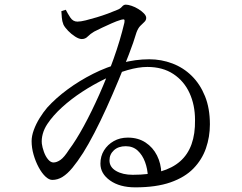

<svg xmlns="http://www.w3.org/2000/svg" viewBox="-20 -779 1040 826"><path d="M562 27Q495 27 453.5 -2.5Q412 -32 412 -75Q412 -107 427.5 -132Q443 -157 469.5 -172Q496 -187 530 -187Q574 -187 606 -166Q638 -145 655.5 -110Q673 -75 674 -34L616 -20Q615 -52 604 -82Q593 -112 572.5 -131Q552 -150 521 -150Q489 -150 470 -132.5Q451 -115 451 -89Q451 -60 479.5 -43.5Q508 -27 551 -27Q621 -27 671.5 -41.5Q722 -56 755 -85Q788 -114 804 -158.5Q820 -203 819 -263Q819 -327 795.5 -378.5Q772 -430 726 -460.5Q680 -491 614 -491Q576 -491 529 -477.5Q482 -464 431.5 -439.5Q381 -415 333.5 -384Q286 -353 247 -317.5Q208 -282 184 -246Q170 -225 164 -203Q158 -181 160 -161Q162 -145 169 -125.5Q176 -106 187 -93Q198 -80 210 -80Q224 -80 240 -91Q256 -102 277 -135Q307 -175 340.5 -236.5Q374 -298 407 -372Q440 -446 468.5 -525.5Q497 -605 515 -681Q517 -692 514.5 -694.5Q512 -697 501 -694Q481 -688 460 -678.5Q439 -669 419.5 -660Q400 -651 385 -643Q368 -633 357.5 -622Q347 -611 332 -611Q320 -611 303.5 -621.5Q287 -632 273 -646.5Q259 -661 253 -673Q247 -688 246 -703Q245 -718 244 -731L263 -737Q271 -721 282.5 -703.5Q294 -686 313 -686Q327 -686 349 -691.5Q371 -697 396 -704.5Q421 -712 444 -720.5Q467 -729 483 -736Q497 -741 504.5 -750Q512 -759 521 -759Q531 -759 546 -754Q561 -749 575.5 -740Q590 -731 599.5 -721Q609 -711 609 -702Q609 -692 601 -684.5Q593 -677 583.5 -667.5Q574 -658 567 -639Q555 -598 534.5 -545Q514 -492 489.5 -433Q465 -374 438.5 -315.5Q412 -257 386 -207Q360 -157 338 -122Q313 -83 291.5 -57Q270 -31 249 -18Q228 -5 205 -5Q191 -5 175.5 -19.5Q160 -34 146.5 -59Q133 -84 124.5 -113.5Q116 -143 116 -172Q116 -194 125.5 -220Q135 -246 150.5 -271Q166 -296 183 -316Q220 -357 271 -394.5Q322 -432 380.5 -461.5Q439 -491 501 -507.5Q563 -524 622 -524Q674 -524 721.5 -506Q769 -488 805 -452.5Q841 -417 862 -365Q883 -313 883 -244Q883 -190 866 -141Q849 -92 812 -54Q775 -16 713.5 5.5Q652 27 562 27Z"/></svg>

Font: Noto Serif SC
Style: Regular
Weight: 400
Designer: Ryoko NISHIZUKA 西塚涼子 (kana & ideographs); Frank Grießhammer (Latin, Greek & Cyrillic); Wenlong ZHANG 张文龙 (bopomofo); San
Foundry: Adobe
Version: Version 2.002-H1;hotconv 1.1.0;makeotfexe 2.6.0